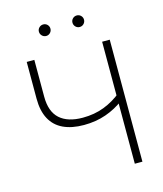

<svg xmlns="http://www.w3.org/2000/svg" viewBox="-131 -1009 941 1106"><g transform="rotate(-15 339.5 -456.0)"><path d="M310.1 -291Q237.3 -291 186.8 -314.9Q136.2 -338.9 110.4 -387.2Q84.5 -435.5 84.5 -507.8V-727.5H129.9V-507.8Q129.9 -418.9 177.2 -376.2Q224.6 -333.5 314 -333.5Q383.8 -333.5 442.1 -356Q500.5 -378.4 550.3 -419.9V-370.6Q502.4 -333.5 441.9 -312.3Q381.3 -291 310.1 -291ZM534.2 0V-727.5H579.6V0ZM432.1 -842.8Q417.5 -842.8 407.5 -853Q397.5 -863.3 397.5 -877.4Q397.5 -891.6 407.5 -901.6Q417.5 -911.6 432.1 -911.6Q446.3 -911.6 456.3 -901.6Q466.3 -891.6 466.3 -877.4Q466.3 -863.3 456.3 -853Q446.3 -842.8 432.1 -842.8ZM231.9 -842.8Q217.8 -842.8 207.5 -853Q197.3 -863.3 197.3 -877.4Q197.3 -891.6 207.5 -901.6Q217.8 -911.6 231.9 -911.6Q246.6 -911.6 256.3 -901.6Q266.1 -891.6 266.1 -877.4Q266.1 -863.3 256.1 -853Q246.1 -842.8 231.9 -842.8Z"/></g></svg>

Font: Inter 18pt ExtraLight
Style: Regular
Weight: 250
Designer: Rasmus Andersson
Foundry: rsms
Version: Version 4.001;git-66647c0bb